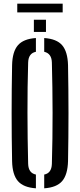

<svg xmlns="http://www.w3.org/2000/svg" viewBox="-20 -1013 434 1040"><path d="M174.5 7Q107 2.5 77 -32.2Q47 -67 45.5 -140Q40.5 -400 45.5 -660Q47 -733 77 -767.8Q107 -802.5 174.5 -807V-732.5Q134 -724.5 132.5 -674.5Q128.5 -542.5 128.8 -401.8Q129 -261 132.5 -125.5Q134 -75.5 174.5 -67.5ZM219.5 7V-67.5Q259.5 -75 261 -125.5Q265 -261 264.8 -401.8Q264.5 -542.5 261 -674.5Q259.5 -723.5 219.5 -732.5V-807Q287 -802.5 316.8 -767.8Q346.5 -733 348.5 -660Q353.5 -399.5 348.5 -140Q346.5 -67 316.8 -32.2Q287 2.5 219.5 7ZM163.5 -840V-906H229V-840ZM73.5 -993H319.5V-946H73.5Z"/></svg>

Font: Big Shoulders Stencil Display SemiBold
Style: Regular
Weight: 600
Designer: Patric King
Foundry: XO Type Co
Version: Version 1.000